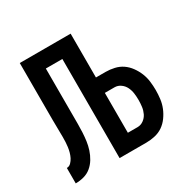

<svg xmlns="http://www.w3.org/2000/svg" viewBox="-124 -637 748 755"><g transform="rotate(-30 250.0 -260.0)"><path d="M12 0V-70Q23 -70 31 -78Q39 -86 44 -96Q49 -106 52 -117Q55 -128 56.5 -139Q58 -150 58.5 -161Q59 -172 59 -184Q59 -203 58.5 -222.5Q58 -242 58 -261V-520H289V-321H333Q352 -321 372 -316.5Q392 -312 408 -301Q424 -290 436 -273.5Q448 -257 455.5 -238.5Q463 -220 465.5 -200Q468 -180 468 -161Q468 -141 465.5 -121Q463 -101 455.5 -82.5Q448 -64 436 -47.5Q424 -31 408 -20Q392 -9 372 -4.5Q352 0 333 0H211V-450H136V-261Q136 -255 136 -248.5Q136 -242 136 -236Q136 -217 136 -198Q136 -179 135 -160Q134 -141 131.5 -122.5Q129 -104 123 -85.5Q117 -67 107 -50.5Q97 -34 82.5 -22Q68 -10 49.5 -5Q31 0 12 0ZM289 -70H333Q348 -70 360.5 -79Q373 -88 379.5 -101.5Q386 -115 388 -130Q390 -145 390 -161Q390 -176 388 -191Q386 -206 379.5 -219.5Q373 -233 360.5 -242Q348 -251 333 -251H289Z"/></g></svg>

Font: Zed Mono
Style: Regular
Weight: 400
Monospace: yes
Designer: Belleve Invis
Foundry: Belleve Invis
Version: Version 1.0.0; ttfautohint (v1.8.4)